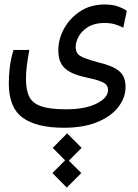

<svg xmlns="http://www.w3.org/2000/svg" viewBox="-20 -412 626 873"><path d="M270.5 168.9Q145.5 168.9 82.8 122.8Q20 76.7 20 -32.7Q20 -70.3 24.7 -107.7Q29.3 -145 41.5 -185.1H113.3Q106 -143.6 102.1 -114.5Q98.1 -85.4 98.1 -52.2Q98.1 -2 113.3 28.1Q128.4 58.1 168 71.5Q207.5 85 280.3 85Q367.7 85 419.4 58.8Q471.2 32.7 471.2 -2.4Q471.2 -16.1 464.1 -25.4Q457 -34.7 436.3 -42.7Q415.5 -50.8 373.5 -59.6Q304.2 -74.2 274.7 -101.8Q245.1 -129.4 245.1 -182.6Q245.1 -233.9 271.2 -281.7Q297.4 -329.6 344.7 -360.6Q392.1 -391.6 456.5 -391.6Q489.7 -391.6 513.9 -383.5Q538.1 -375.5 556.6 -362.8L540.5 -286.1Q522 -295.9 501.5 -301.8Q481 -307.6 454.6 -307.6Q410.6 -307.6 381.6 -290Q352.5 -272.5 338.4 -247.3Q324.2 -222.2 324.2 -198.2Q324.2 -180.2 332.5 -168.7Q340.8 -157.2 363.8 -148.2Q386.7 -139.2 430.7 -127.4Q481.9 -114.7 507.6 -98.9Q533.2 -83 542 -63Q550.8 -43 550.8 -16.6Q550.8 32.7 517.6 75.2Q484.4 117.7 421.9 143.3Q359.4 168.9 270.5 168.9ZM283.7 440.9 218.3 375 275.9 316.9 219.7 260.3 285.2 194.3 351.1 260.3 293 318.4 349.6 375Z"/></svg>

Font: Cascadia Code PL SemiLight
Style: Regular
Weight: 350
Monospace: yes
Designer: Aaron Bell
Foundry: Saja Typeworks
Version: Version 2404.023; ttfautohint (v1.8.4)